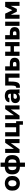

<svg xmlns="http://www.w3.org/2000/svg" viewBox="3048 -3788 940 7077"><g transform="rotate(-90 3518.5 -250.0)"><path d="M300 13Q226 13 164.5 -16Q103 -45 66.5 -106.5Q30 -168 30 -260V-280Q30 -366 66.5 -424.5Q103 -483 164.5 -513Q226 -543 300 -543Q375 -543 436 -513Q497 -483 533.5 -424.5Q570 -366 570 -280V-260Q570 -169 533.5 -108.5Q497 -48 436 -17.5Q375 13 300 13ZM300 -115Q336 -115 361 -132.5Q386 -150 399 -183Q412 -216 412 -260V-280Q412 -320 399 -350Q386 -380 361 -397.5Q336 -415 300 -415Q264 -415 239 -397.5Q214 -380 201 -350Q188 -320 188 -280V-260Q188 -214 201 -181.5Q214 -149 239 -132Q264 -115 300 -115Z M908 200V13Q774 13 702 -56.5Q630 -126 630 -259V-280Q630 -408 702 -475.5Q774 -543 908 -543V-700H1062V-543Q1196 -543 1268 -475.5Q1340 -408 1340 -280V-259Q1340 -126 1268 -56.5Q1196 13 1062 13V200ZM1183 -260V-280Q1183 -347 1152.5 -381Q1122 -415 1057 -415V-115Q1122 -115 1152.5 -152.5Q1183 -190 1183 -260ZM786 -280V-260Q786 -189 817.5 -152Q849 -115 914 -115V-415Q846 -415 816 -380Q786 -345 786 -280Z M1420 0V-530H1570V-210L1795 -530H1930V0H1780V-320L1555 0Z M2460 125V0H2030V-530H2184V-126H2366V-530H2520V-126H2590V125Z M2661 0V-530H2811V-210L3036 -530H3171V0H3021V-320L2796 0Z M3436 13Q3379 13 3338.5 -9Q3298 -31 3277 -69.5Q3256 -108 3256 -155Q3256 -234 3304.5 -276Q3353 -318 3451 -318H3601V-340Q3601 -388 3578.5 -406Q3556 -424 3516 -424Q3478 -424 3460 -412.5Q3442 -401 3440 -375H3286Q3289 -423 3316.5 -461Q3344 -499 3395.5 -521Q3447 -543 3521 -543Q3591 -543 3644 -522Q3697 -501 3726.5 -454.5Q3756 -408 3756 -330V-135Q3756 -93 3758 -61.5Q3760 -30 3764 0H3617Q3616 -17 3614.5 -30Q3613 -43 3613 -62Q3589 -30 3546.5 -8.5Q3504 13 3436 13ZM3486 -96Q3519 -96 3545 -108Q3571 -120 3586 -144.5Q3601 -169 3601 -200V-222H3481Q3447 -222 3430.5 -204Q3414 -186 3414 -163Q3414 -133 3430.5 -114.5Q3447 -96 3486 -96Z M3867 13Q3858 13 3843.5 12.5Q3829 12 3821 10V-125Q3824 -124 3836 -124Q3859 -124 3874.5 -143Q3890 -162 3897.5 -207Q3905 -252 3905 -330V-530H4346V0H4192V-404H4050V-310Q4050 -211 4038 -147Q4026 -83 4003 -48.5Q3980 -14 3945.5 -0.5Q3911 13 3867 13Z M4457 0V-530H4611V-358H4717Q4821 -358 4874 -314Q4927 -270 4927 -179Q4927 -127 4906 -86Q4885 -45 4839 -22.5Q4793 0 4717 0ZM4611 -116H4697Q4738 -116 4755.5 -131.5Q4773 -147 4773 -179Q4773 -212 4755.5 -227Q4738 -242 4697 -242H4611Z M4997 0V-530H5151V-333H5353V-530H5507V0H5353V-207H5151V0Z M5607 0V-530H5761V-358H5847Q5951 -358 6004 -314Q6057 -270 6057 -179Q6057 -127 6036 -86Q6015 -45 5969 -22.5Q5923 0 5847 0ZM5761 -116H5827Q5867 -116 5885 -131.5Q5903 -147 5903 -179Q5903 -212 5885.5 -227Q5868 -242 5827 -242H5761ZM6103 0V-530H6257V0Z M6367 0V-530H6554L6680 -267L6806 -530H6987V0H6841V-325L6727 -100H6627L6513 -325V0Z"/></g></svg>

Font: Golos Text
Style: Bold
Weight: 700
Designer: A.Korolkova, Vitaly Kuzmin
Foundry: ParaType Ltd
Version: Version 2.004